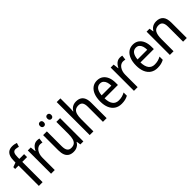

<svg xmlns="http://www.w3.org/2000/svg" viewBox="220 -1941 3127 3127"><g transform="rotate(-45 1783.5 -377.5)"><path d="M286 -468H176V0H90V-468H12V-510L90 -539V-570Q90 -637 106.5 -680Q123 -723 156 -744Q189 -765 239 -765Q266 -765 289 -760Q312 -755 332 -748L310 -680Q295 -685 278 -689Q261 -693 244 -693Q208 -693 192 -665Q176 -637 176 -572V-536H286Z M589 -546Q602 -546 616 -544.5Q630 -543 642 -540L631 -458Q621 -461 608 -463Q595 -465 583 -465Q557 -465 534 -452Q511 -439 493.5 -414.5Q476 -390 466 -357Q456 -324 456 -284V0H371V-536H439L450 -441H454Q468 -471 488 -495Q508 -519 533.5 -532.5Q559 -546 589 -546Z M1115 -536V0H1046L1035 -71H1030Q1016 -44 993.5 -26Q971 -8 944.5 1Q918 10 887 10Q832 10 795.5 -12Q759 -34 741.5 -77.5Q724 -121 724 -186V-536H810V-195Q810 -128 832.5 -95.5Q855 -63 903 -63Q951 -63 978.5 -85Q1006 -107 1017.5 -149.5Q1029 -192 1029 -255V-536ZM792 -676Q792 -702 805 -714Q818 -726 837 -726Q855 -726 868 -714Q881 -702 881 -676Q881 -651 868 -638.5Q855 -626 837 -626Q818 -626 805 -638.5Q792 -651 792 -676ZM962 -676Q962 -702 975 -714Q988 -726 1006 -726Q1025 -726 1038 -714Q1051 -702 1051 -676Q1051 -651 1038 -638.5Q1025 -626 1006 -626Q988 -626 975 -638.5Q962 -651 962 -676Z M1346 -540Q1346 -520 1344.5 -500Q1343 -480 1341 -463H1347Q1360 -490 1382 -508.5Q1404 -527 1430.5 -536.5Q1457 -546 1486 -546Q1542 -546 1578 -525Q1614 -504 1632.5 -462Q1651 -420 1651 -354V0H1566V-345Q1566 -411 1543.5 -442Q1521 -473 1472 -473Q1425 -473 1397 -451Q1369 -429 1357.5 -385.5Q1346 -342 1346 -278V0H1261V-760H1346Z M1972 -546Q2033 -546 2075.5 -515.5Q2118 -485 2140.5 -431Q2163 -377 2163 -306V-252H1855Q1857 -159 1893 -111Q1929 -63 1997 -63Q2038 -63 2072 -72Q2106 -81 2142 -100V-25Q2107 -7 2072 1.5Q2037 10 1991 10Q1921 10 1871 -23Q1821 -56 1794.5 -117.5Q1768 -179 1768 -264Q1768 -353 1793 -416Q1818 -479 1863.5 -512.5Q1909 -546 1972 -546ZM1972 -476Q1921 -476 1891.5 -436Q1862 -396 1856 -320H2079Q2079 -365 2067.5 -400Q2056 -435 2032.5 -455.5Q2009 -476 1972 -476Z M2498 -546Q2511 -546 2525 -544.5Q2539 -543 2551 -540L2540 -458Q2530 -461 2517 -463Q2504 -465 2492 -465Q2466 -465 2443 -452Q2420 -439 2402.5 -414.5Q2385 -390 2375 -357Q2365 -324 2365 -284V0H2280V-536H2348L2359 -441H2363Q2377 -471 2397 -495Q2417 -519 2442.5 -532.5Q2468 -546 2498 -546Z M2799 -546Q2860 -546 2902.5 -515.5Q2945 -485 2967.5 -431Q2990 -377 2990 -306V-252H2682Q2684 -159 2720 -111Q2756 -63 2824 -63Q2865 -63 2899 -72Q2933 -81 2969 -100V-25Q2934 -7 2899 1.5Q2864 10 2818 10Q2748 10 2698 -23Q2648 -56 2621.5 -117.5Q2595 -179 2595 -264Q2595 -353 2620 -416Q2645 -479 2690.5 -512.5Q2736 -546 2799 -546ZM2799 -476Q2748 -476 2718.5 -436Q2689 -396 2683 -320H2906Q2906 -365 2894.5 -400Q2883 -435 2859.5 -455.5Q2836 -476 2799 -476Z M3334 -546Q3414 -546 3455.5 -500Q3497 -454 3497 -354V0H3412V-345Q3412 -409 3389.5 -441Q3367 -473 3318 -473Q3248 -473 3220 -424.5Q3192 -376 3192 -278V0H3107V-536H3175L3187 -463H3192Q3206 -491 3228.5 -509.5Q3251 -528 3278 -537Q3305 -546 3334 -546Z"/></g></svg>

Font: Noto Sans Display SemiCondensed
Style: Regular
Weight: 400
Width: 4
Version: Version 2.003